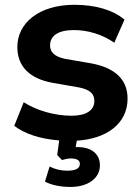

<svg xmlns="http://www.w3.org/2000/svg" viewBox="-20 -569 578 790"><path d="M270 200.2C341.3 200.2 391.1 165 391.1 111.3C391.1 64 356 36.1 298.3 36.1C295.9 36.1 293.9 36.6 291.5 36.6L295.9 9.8C420.9 2.4 504.9 -62 504.9 -163.1C504.9 -243.2 452.1 -290 356.4 -308.1L246.6 -327.1C204.1 -336.4 186 -354.5 186 -381.8C186 -420.4 216.8 -445.3 284.7 -445.3C341.8 -445.3 402.8 -426.8 450.2 -393.1L492.2 -488.3C444.3 -528.8 370.6 -549.3 286.1 -549.3C141.1 -549.3 51.3 -474.6 51.3 -375.5C51.3 -296.9 100.6 -246.1 194.8 -228.5L306.2 -209C349.6 -200.2 368.2 -183.6 368.2 -153.8C368.2 -115.2 335 -92.8 274.4 -92.8C205.1 -92.8 130.4 -114.3 77.6 -148.4L38.6 -51.3C81.5 -18.1 146.5 2.9 223.6 8.8L215.3 68.8L234.9 89.4C249 85.4 260.3 83 271 83C297.4 83 308.6 91.3 308.6 105C308.6 124.5 291.5 133.3 255.9 133.3C231.9 133.3 207 127.9 184.1 116.2L165 178.2C191.9 192.9 230.5 200.2 270 200.2Z"/></svg>

Font: Winston
Style: Bold
Weight: 700
Designer: Vernon Adams, Kim Jin-seong, David Berlow, Cristiano Sobral
Foundry: The Winston Project Authors
Version: Version 3.004